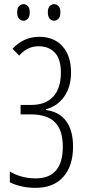

<svg xmlns="http://www.w3.org/2000/svg" viewBox="-20 -903 437 933"><path d="M212.4 -843.3Q212.4 -864.3 221.7 -873.5Q231 -882.8 242.7 -882.8Q254.9 -882.8 264.2 -873.5Q273.4 -864.3 273.4 -843.3Q273.4 -821.3 264.2 -812Q254.4 -802.2 242.7 -802.2Q231.4 -802.2 221.7 -812Q212.4 -821.3 212.4 -843.3ZM63.5 -843.3Q63.5 -864.3 72.8 -873.5Q82 -882.8 94.7 -882.8Q106 -882.8 115.2 -873.5Q124.5 -864.3 124.5 -843.3Q124.5 -821.3 115.2 -812Q105.5 -802.2 94.7 -802.2Q82.5 -802.2 72.8 -812Q63.5 -821.3 63.5 -843.3ZM335 -190.9Q335 -96.2 287.1 -43Q239.7 9.8 152.8 9.8Q83.5 9.8 27.8 -17.1V-69.8Q54.7 -53.2 85.9 -44.9Q119.1 -36.1 152.8 -36.1Q285.2 -36.1 285.2 -189.9Q285.2 -271 247.1 -309.1Q209 -347.2 128.9 -347.2H80.1V-393.1H131.8Q201.2 -393.1 238.3 -433.1Q275.9 -473.6 275.9 -550.8Q275.9 -614.7 247.1 -646.5Q218.3 -678.2 167 -678.2Q138.2 -678.2 113.8 -665.5Q91.3 -653.8 73.2 -632.8L41 -666Q94.7 -724.1 170.9 -724.1Q243.2 -724.1 284.2 -677.7Q325.2 -631.3 325.2 -550.8Q325.2 -481 292 -433.6Q258.8 -386.7 203.1 -372.1V-368.2Q268.1 -360.4 301.8 -314Q335 -268.6 335 -190.9Z"/></svg>

Font: Germano
Style: Regular
Weight: 300
Width: 3
Foundry: Ascender Corporation
Version: Version 1.10; ttfautohint (v1.5)